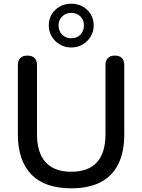

<svg xmlns="http://www.w3.org/2000/svg" viewBox="-20 -1014 773 1043"><path d="M367 9Q296 9 242 -9.5Q188 -28 151.5 -65Q115 -102 96 -157Q77 -212 77 -284V-660Q77 -686 90.5 -699Q104 -712 129 -712Q154 -712 167.5 -699Q181 -686 181 -660V-286Q181 -183 228.5 -132Q276 -81 367 -81Q459 -81 506 -132Q553 -183 553 -286V-660Q553 -686 566.5 -699Q580 -712 604 -712Q629 -712 642 -699Q655 -686 655 -660V-284Q655 -188 622.5 -122.5Q590 -57 526 -24Q462 9 367 9ZM367 -756Q333 -756 305 -772.5Q277 -789 261 -816Q245 -843 245 -876Q245 -910 261 -936.5Q277 -963 305 -978.5Q333 -994 367 -994Q402 -994 429.5 -978.5Q457 -963 473 -936.5Q489 -910 489 -876Q489 -843 473 -816Q457 -789 429.5 -772.5Q402 -756 367 -756ZM367 -806Q398 -806 417 -826Q436 -846 436 -876Q436 -905 417 -924.5Q398 -944 367 -944Q337 -944 317.5 -924.5Q298 -905 298 -876Q298 -846 317.5 -826Q337 -806 367 -806Z"/></svg>

Font: Nunito SemiBold
Style: Regular
Weight: 600
Designer: Vernon Adams
Foundry: Vernon Adams
Version: Version 3.602